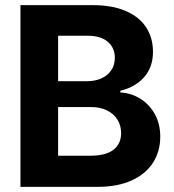

<svg xmlns="http://www.w3.org/2000/svg" viewBox="-20 -727 677 747"><path d="M59.6 -707H340.8Q417 -707 469.7 -684.1Q522.5 -661.1 548.8 -620.4Q575.2 -579.6 575.2 -525.4Q575.2 -465.3 540.3 -426.3Q505.4 -387.2 448.2 -374V-367.2Q489.3 -365.2 524.7 -343.8Q560.1 -322.3 581.8 -283.9Q603.5 -245.6 603.5 -195.3Q603.5 -138.2 575.4 -94.2Q547.4 -50.3 492.4 -25.1Q437.5 0 359.4 0H59.6ZM451.2 -209Q451.2 -238.8 436.8 -261.7Q422.4 -284.7 396 -297.6Q369.6 -310.5 334 -310.5H206.1V-121.1H330.1Q391.6 -121.1 421.4 -144.3Q451.2 -167.5 451.2 -209ZM426.8 -502Q426.8 -541 399.2 -564.5Q371.6 -587.9 322.3 -587.9H206.1V-411.1H319.3Q350.1 -411.1 374.5 -422.1Q398.9 -433.1 412.8 -453.6Q426.8 -474.1 426.8 -502Z"/></svg>

Font: Pretendard GOV
Style: Bold
Weight: 700
Designer: Base glyphs from Inter by Rasmus Andersson; Hangeul glyphs from Noto Sans CJK(Source Han Sans) by Jang Soo-young and Kan
Foundry: Kil Hyung-jin
Version: Version 1.309